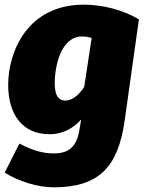

<svg xmlns="http://www.w3.org/2000/svg" viewBox="-23 -574 618 821"><path d="M335 -554C94 -554 12 -352 12 -211C12 -87 71 0 189 0C246 0 291 -26 324 -63L317 -21C304 67 257 82 206 82C166 82 120 72 60 40L-3 164C59 203 140 227 207 227C401 227 482 139 510 -58L571 -491C497 -535 410 -554 335 -554ZM328 -418C343 -418 354 -416 369 -412L337 -202C313 -166 285 -144 257 -144C235 -144 211 -155 211 -218C211 -292 238 -418 328 -418Z"/></svg>

Font: Fira Sans Heavy
Style: Italic
Weight: 900
Italic angle: -8°
Designer: bBox Type GmbH & Carrois Corporate GbR & Edenspiekermann AG
Foundry: bBox Type GmbH & Carrois Corporate GbR & Edenspiekermann AG
Version: Version 4.301;PS 004.301;hotconv 1.0.88;makeotf.lib2.5.64775